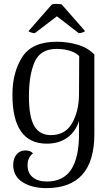

<svg xmlns="http://www.w3.org/2000/svg" viewBox="-20 -736 577 989"><path d="M48 113Q48 80 65.5 59.5Q83 39 110 39Q138 39 150 54Q122 75 122 115Q122 156 149 177.5Q176 199 221 199Q306 199 346.5 137.5Q387 76 387 -45V-113Q369 -57 326 -26.5Q283 4 221 4Q44 4 44 -248Q44 -363 94.5 -442Q145 -521 272 -521Q328 -521 380.5 -505.5Q433 -490 466 -455V-45Q466 233 218 233Q145 233 96.5 202.5Q48 172 48 113ZM387 -248 388 -447Q371 -465 340 -474.5Q309 -484 271 -484Q188 -484 158.5 -417Q129 -350 129 -240Q129 -134 156.5 -87Q184 -40 242 -40Q316 -40 351 -101Q386 -162 387 -248ZM127 -576 247 -713Q256 -716 272 -716Q289 -716 298 -713L418 -576Q415 -572 404 -568.5Q393 -565 386 -565L273 -652L159 -565Q152 -565 140.5 -568.5Q129 -572 127 -576Z"/></svg>

Font: Arima Madurai
Style: Regular
Weight: 400
Designer: Joana Correia and Natanael Gama
Foundry: NDISCOVER
Version: Version 1.020